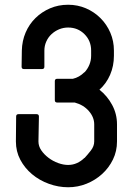

<svg xmlns="http://www.w3.org/2000/svg" viewBox="-20 -803 550 809"><path d="M211 -381V-461Q211 -471 221 -471H287Q314 -477 336 -499V-498Q349 -512 356.5 -530Q364 -548 364 -568V-590Q364 -631 336 -659Q308 -687 267 -687Q247 -687 229 -679.5Q211 -672 197 -659Q183 -646 175 -628Q167 -610 167 -590V-522Q167 -512 157 -512H81Q71 -512 71 -522L72 -590Q73 -631 88 -666Q103 -701 129.5 -727Q156 -753 191 -768Q226 -783 267 -783Q307 -783 342 -768Q377 -753 403.5 -726.5Q430 -700 445 -665Q460 -630 460 -590V-568Q460 -525 444 -488Q428 -451 399 -425Q432 -399 452.5 -361Q473 -323 473 -279V-207Q473 -166 456 -131Q439 -96 410.5 -70Q382 -44 345 -29Q308 -14 267 -14Q226 -14 186 -28.5Q146 -43 115 -69Q84 -95 65.5 -130Q47 -165 47 -207L48 -312Q48 -322 58 -322H134Q144 -322 144 -312L142 -207Q142 -187 154 -169.5Q166 -152 184.5 -138Q203 -124 225 -116Q247 -108 267 -108Q287 -108 304.5 -116Q322 -124 336 -138V-137Q349 -151 363 -169Q377 -187 377 -207V-279Q377 -309 354.5 -335Q332 -361 295 -371H221Q211 -371 211 -381Z"/></svg>

Font: Kanalisirung
Style: Regular
Weight: 500
Designer: Peter Wiegel
Foundry: Peter Wiegel
Version: 1.000